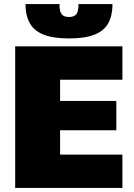

<svg xmlns="http://www.w3.org/2000/svg" viewBox="-20 -929 660 949"><path d="M55 0V-700H585V-535H277V-430H555V-285H277V-165H585V0ZM321 -739Q244 -739 196.5 -757.5Q149 -776 127.5 -814Q106 -852 106 -909H274Q274 -872 285 -858.5Q296 -845 321 -845Q346 -845 357 -858.5Q368 -872 368 -909H536Q536 -852 515 -814Q494 -776 446.5 -757.5Q399 -739 321 -739Z"/></svg>

Font: Golos Text ExtraBold
Style: Regular
Weight: 800
Designer: A.Korolkova, Vitaly Kuzmin
Foundry: ParaType Ltd
Version: Version 2.004